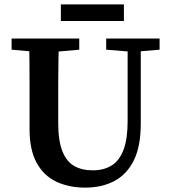

<svg xmlns="http://www.w3.org/2000/svg" viewBox="-20 -840 778 877"><path d="M369 17Q294 17 236.5 -10.5Q179 -38 147 -97Q115 -156 115 -250V-359Q115 -410 115 -460.5Q115 -511 114.5 -562.5Q114 -614 113 -664H249Q248 -615 247 -564Q246 -513 246 -462Q246 -411 246 -359V-277Q246 -198 264.5 -150.5Q283 -103 318 -82.5Q353 -62 403 -62Q455 -62 490.5 -84.5Q526 -107 544.5 -156.5Q563 -206 563 -286V-664H623V-275Q623 -172 591.5 -108Q560 -44 503 -13.5Q446 17 369 17ZM33 -613V-664H342V-613L205 -601H169ZM465 -613V-664H709V-613L601 -604H576ZM258 -744V-820H546V-744Z"/></svg>

Font: Source Serif 4 18pt SemiBold
Style: Regular
Weight: 600
Designer: Frank Grießhammer
Foundry: Adobe Systems Incorporated
Version: Version 4.004;hotconv 1.0.116;makeotfexe 2.5.65601